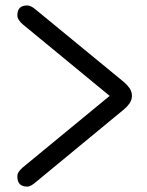

<svg xmlns="http://www.w3.org/2000/svg" viewBox="-20 -733 540 707"><path d="M80.1 -45.9Q43.9 -45.9 43.9 -83Q43.9 -93.8 50.3 -102.1Q56.6 -110.4 63.5 -116.2L383.8 -379.9L63.5 -643.6Q56.6 -649.4 50.3 -658.2Q43.9 -667 43.9 -676.8Q43.9 -712.9 80.1 -712.9Q87.9 -712.9 95.2 -709Q102.5 -705.1 108.4 -700.2L436.5 -430.7Q448.2 -420.9 457 -408.2Q465.8 -395.5 465.8 -379.9Q465.8 -365.2 457 -352.5Q448.2 -339.8 437.5 -331.1L108.4 -59.6Q102.5 -54.7 95.2 -50.3Q87.9 -45.9 80.1 -45.9Z"/></svg>

Font: Kosugi Maru
Style: Regular
Weight: 400
Designer: MOTOYA
Version: Version 4.002